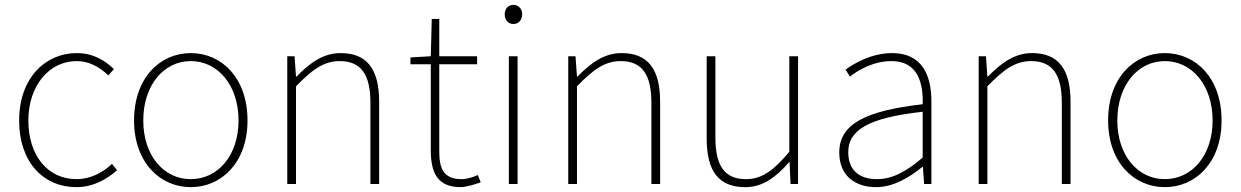

<svg xmlns="http://www.w3.org/2000/svg" viewBox="-20 -759 5118 792"><path d="M295 13C363 13 419 -18 463 -57L442 -83C405 -48 354 -20 296 -20C176 -20 97 -118 97 -262C97 -407 184 -507 296 -507C350 -507 392 -481 427 -448L450 -474C415 -507 368 -540 296 -540C169 -540 59 -439 59 -262C59 -88 161 13 295 13Z M767 13C893 13 1001 -88 1001 -262C1001 -439 893 -540 767 -540C641 -540 533 -439 533 -262C533 -88 641 13 767 13ZM767 -20C655 -20 571 -118 571 -262C571 -407 655 -507 767 -507C879 -507 964 -407 964 -262C964 -118 879 -20 767 -20Z M1165 0H1201V-403C1268 -472 1316 -507 1381 -507C1471 -507 1508 -450 1508 -334V0H1544V-339C1544 -475 1493 -540 1385 -540C1312 -540 1257 -498 1203 -443H1201L1195 -527H1165Z M1881 13C1899 13 1932 4 1963 -7L1951 -37C1932 -28 1904 -20 1884 -20C1807 -20 1792 -67 1792 -135V-494H1948V-527H1792V-681H1761L1757 -527L1673 -522V-494H1757V-140C1757 -48 1783 13 1881 13Z M2079 0H2115V-527H2079ZM2098 -660C2118 -660 2134 -675 2134 -701C2134 -723 2118 -739 2098 -739C2077 -739 2062 -723 2062 -701C2062 -675 2077 -660 2098 -660Z M2324 0H2360V-403C2427 -472 2475 -507 2540 -507C2630 -507 2667 -450 2667 -334V0H2703V-339C2703 -475 2652 -540 2544 -540C2471 -540 2416 -498 2362 -443H2360L2354 -527H2324Z M3054 13C3127 13 3182 -29 3235 -90H3237L3241 0H3272V-527H3236V-133C3171 -55 3122 -20 3057 -20C2968 -20 2931 -76 2931 -192V-527H2895V-188C2895 -51 2946 13 3054 13Z M3594 13C3664 13 3730 -26 3784 -70H3787L3792 0H3822V-341C3822 -448 3784 -540 3660 -540C3574 -540 3501 -496 3468 -472L3486 -443C3520 -470 3583 -507 3658 -507C3767 -507 3789 -414 3786 -329C3549 -302 3442 -247 3442 -130C3442 -30 3512 13 3594 13ZM3597 -20C3533 -20 3479 -50 3479 -131C3479 -220 3557 -273 3786 -298V-109C3717 -50 3660 -20 3597 -20Z M4017 0H4053V-403C4120 -472 4168 -507 4233 -507C4323 -507 4360 -450 4360 -334V0H4396V-339C4396 -475 4345 -540 4237 -540C4164 -540 4109 -498 4055 -443H4053L4047 -527H4017Z M4785 13C4911 13 5019 -88 5019 -262C5019 -439 4911 -540 4785 -540C4659 -540 4551 -439 4551 -262C4551 -88 4659 13 4785 13ZM4785 -20C4673 -20 4589 -118 4589 -262C4589 -407 4673 -507 4785 -507C4897 -507 4982 -407 4982 -262C4982 -118 4897 -20 4785 -20Z"/></svg>

Font: Noto Sans CJK HK Thin
Style: Regular
Weight: 100
Designer: Ryoko NISHIZUKA 西塚涼子 (kana, bopomofo & ideographs); Paul D. Hunt (Latin, Greek & Cyrillic); Sandoll Communications 산돌커뮤니
Foundry: Adobe
Version: Version 2.004;hotconv 1.0.118;makeotfexe 2.5.65603